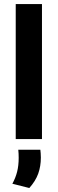

<svg xmlns="http://www.w3.org/2000/svg" viewBox="-20 -681 282 940"><path d="M57 0V-661H185.5V0ZM177.5 52Q178.5 59.5 179.2 69.5Q180 79.5 180 90.5Q180 133.5 167 169.5Q154 205.5 123.5 239.5L40.5 218.5Q56 190.5 63.8 160Q71.5 129.5 71.5 91.5Q71.5 81 71 71.5Q70.5 62 69.5 52Z"/></svg>

Font: Anek Latin SemiBold
Style: Regular
Weight: 600
Designer: Yesha Goshar
Foundry: Ek Type
Version: Version 1.003